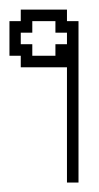

<svg xmlns="http://www.w3.org/2000/svg" viewBox="-20 -386 210 406"><path d="M97.2 -268.1V-292.5H121.6V-316.9H97.2V-341.3H48.3V-316.9H23.9V-292.5H48.3V-268.1ZM121.6 0V-243.7H23.9V-268.1H0V-341.3H23.9V-365.7H121.6V-341.3H146V0Z"/></svg>

Font: FS Mondwest Regular
Style: Regular
Weight: 400
Designer: NZWStudios2024
Foundry: https://fontstruct.com
Version: Version 1.0